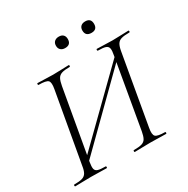

<svg xmlns="http://www.w3.org/2000/svg" viewBox="-177 -952 1084 1108"><g transform="rotate(-30 364.5 -398.0)"><path d="M139 -73 125 -87 605 -557 616 -543ZM12 0Q8 0 8 -6Q8 -12 12 -12Q47 -12 65 -17.5Q83 -23 92 -38.5Q101 -54 105 -82L187 -545Q195 -588 183 -600.5Q171 -613 120 -613Q117 -613 117 -619Q117 -625 120 -625Q143 -625 169 -623.5Q195 -622 223 -622Q255 -622 281.5 -623.5Q308 -625 327 -625Q331 -625 331 -619Q331 -613 327 -613Q293 -613 274.5 -607Q256 -601 247.5 -585Q239 -569 234 -540L153 -80Q148 -51 151 -36.5Q154 -22 170 -17Q186 -12 220 -12Q224 -12 224 -6Q224 0 220 0Q198 0 172 -1Q146 -2 116 -2Q86 -2 59 -1Q32 0 12 0ZM408 0Q405 0 405 -6Q405 -12 408 -12Q443 -12 461.5 -17.5Q480 -23 488.5 -38.5Q497 -54 502 -82L582 -543Q588 -572 585 -587Q582 -602 566.5 -607.5Q551 -613 516 -613Q512 -613 512 -619Q512 -625 516 -625Q539 -625 564.5 -623.5Q590 -622 620 -622Q650 -622 677 -623.5Q704 -625 725 -625Q729 -625 729 -619Q729 -613 725 -613Q690 -613 671.5 -607.5Q653 -602 644 -587Q635 -572 630 -543L549 -80Q541 -37 554 -24.5Q567 -12 616 -12Q620 -12 620 -6Q620 0 616 0Q594 0 567.5 -1Q541 -2 512 -2Q481 -2 454.5 -1Q428 0 408 0ZM360 -720Q342 -720 331 -730Q320 -740 320 -758Q320 -776 331 -786Q342 -796 360 -796Q379 -796 389 -786Q399 -776 399 -758Q399 -720 360 -720ZM536 -720Q496 -720 496 -758Q496 -776 506.5 -786Q517 -796 536 -796Q574 -796 574 -758Q574 -720 536 -720Z"/></g></svg>

Font: Cormorant Light
Style: Italic
Weight: 300
Italic angle: -10°
Designer: Christian Thalmann (Catharsis Fonts)
Foundry: Catharsis Fonts
Version: Version 4.000